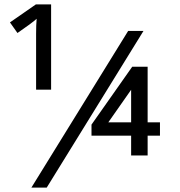

<svg xmlns="http://www.w3.org/2000/svg" viewBox="-20 -855 820 875"><path d="M633.8 -713.9 192.9 0H123L564 -713.9ZM143.6 -835H212.9V-446.3H144.5V-701.7Q144.5 -741.7 147 -769.5Q146.5 -769 134.8 -759Q123 -749 59.6 -704.6L25.4 -752.9ZM709 -236.8H652.8V-146.5H577.6V-236.8H397V-287.1L582.5 -550.8H652.8V-297.4H709ZM577.6 -297.4V-445.8L473.6 -297.4Z"/></svg>

Font: XL-Viking
Style: Regular
Weight: 400
Foundry: Ascender Corporation
Version: Version 1.10 March 23, 2015